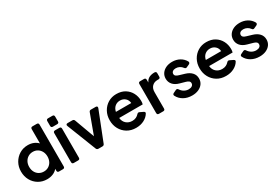

<svg xmlns="http://www.w3.org/2000/svg" viewBox="55 -1759 3995 2774"><g transform="rotate(-30 2053.0 -372.5)"><path d="M314 12Q235 12 172.5 -25.5Q110 -63 74.5 -127.5Q39 -192 39 -272Q39 -352 75 -416Q111 -480 173 -518Q235 -556 313 -556Q365 -556 407.5 -538.5Q450 -521 480 -489V-727Q480 -757 510 -757H581Q611 -757 611 -727V-30Q611 0 581 0H517Q487 0 487 -30V-61Q458 -25 412.5 -6.5Q367 12 314 12ZM328 -108Q372 -108 406.5 -129Q441 -150 460.5 -187Q480 -224 480 -272Q480 -319 460.5 -356Q441 -393 406.5 -414.5Q372 -436 328 -436Q284 -436 249 -414.5Q214 -393 194.5 -356Q175 -319 175 -272Q175 -224 194.5 -187Q214 -150 249 -129Q284 -108 328 -108Z M763 -605Q733 -605 733 -635V-715Q733 -745 763 -745H834Q864 -745 864 -715V-635Q864 -605 834 -605ZM763 0Q733 0 733 -30V-514Q733 -544 763 -544H834Q864 -544 864 -514V-30Q864 0 834 0Z M1174 0Q1148 0 1139 -24L949 -509Q943 -525 949.5 -534.5Q956 -544 973 -544H1052Q1078 -544 1086 -519L1207 -189L1328 -519Q1336 -544 1361 -544H1441Q1458 -544 1464.5 -534.5Q1471 -525 1465 -509L1274 -24Q1265 0 1240 0Z M1799 12Q1715 12 1652 -26Q1589 -64 1554 -128.5Q1519 -193 1519 -273Q1519 -354 1554.5 -418Q1590 -482 1651 -519Q1712 -556 1789 -556Q1873 -556 1932 -519.5Q1991 -483 2022.5 -423Q2054 -363 2054 -290Q2054 -275 2052.5 -260.5Q2051 -246 2047 -235H1655Q1661 -174 1701 -138.5Q1741 -103 1800 -103Q1836 -103 1863.5 -116Q1891 -129 1910 -151Q1919 -161 1928.5 -164Q1938 -167 1951 -161L2005 -135Q2033 -121 2021 -100Q1992 -50 1933.5 -19Q1875 12 1799 12ZM1789 -448Q1740 -448 1704.5 -418.5Q1669 -389 1658 -335H1914Q1910 -385 1875.5 -416.5Q1841 -448 1789 -448Z M2183 0Q2153 0 2153 -30V-514Q2153 -544 2183 -544H2246Q2276 -544 2276 -514V-468Q2297 -513 2335 -531.5Q2373 -550 2423 -550H2425Q2455 -550 2455 -520V-464Q2455 -434 2425 -434H2408Q2353 -434 2318.5 -399.5Q2284 -365 2284 -303V-30Q2284 0 2254 0Z M2734 12Q2655 12 2595 -22Q2535 -56 2505 -115Q2492 -141 2520 -154L2566 -176Q2590 -188 2606 -163Q2628 -129 2661.5 -110Q2695 -91 2734 -91Q2769 -91 2790.5 -106.5Q2812 -122 2812 -149Q2812 -173 2793.5 -186Q2775 -199 2749 -206L2660 -231Q2591 -250 2555.5 -291.5Q2520 -333 2520 -389Q2520 -439 2546 -476.5Q2572 -514 2617 -535Q2662 -556 2721 -556Q2789 -556 2844 -526Q2899 -496 2929 -442Q2935 -429 2930.5 -418.5Q2926 -408 2914 -402L2868 -381Q2845 -369 2828 -394Q2810 -419 2781.5 -434Q2753 -449 2720 -449Q2687 -449 2668 -434Q2649 -419 2649 -395Q2649 -372 2666.5 -359Q2684 -346 2713 -338L2800 -312Q2867 -292 2903.5 -251.5Q2940 -211 2940 -154Q2940 -104 2914 -67Q2888 -30 2841.5 -9Q2795 12 2734 12Z M3299 12Q3215 12 3152 -26Q3089 -64 3054 -128.5Q3019 -193 3019 -273Q3019 -354 3054.5 -418Q3090 -482 3151 -519Q3212 -556 3289 -556Q3373 -556 3432 -519.5Q3491 -483 3522.5 -423Q3554 -363 3554 -290Q3554 -275 3552.5 -260.5Q3551 -246 3547 -235H3155Q3161 -174 3201 -138.5Q3241 -103 3300 -103Q3336 -103 3363.5 -116Q3391 -129 3410 -151Q3419 -161 3428.5 -164Q3438 -167 3451 -161L3505 -135Q3533 -121 3521 -100Q3492 -50 3433.5 -19Q3375 12 3299 12ZM3289 -448Q3240 -448 3204.5 -418.5Q3169 -389 3158 -335H3414Q3410 -385 3375.5 -416.5Q3341 -448 3289 -448Z M3860 12Q3781 12 3721 -22Q3661 -56 3631 -115Q3618 -141 3646 -154L3692 -176Q3716 -188 3732 -163Q3754 -129 3787.5 -110Q3821 -91 3860 -91Q3895 -91 3916.5 -106.5Q3938 -122 3938 -149Q3938 -173 3919.5 -186Q3901 -199 3875 -206L3786 -231Q3717 -250 3681.5 -291.5Q3646 -333 3646 -389Q3646 -439 3672 -476.5Q3698 -514 3743 -535Q3788 -556 3847 -556Q3915 -556 3970 -526Q4025 -496 4055 -442Q4061 -429 4056.5 -418.5Q4052 -408 4040 -402L3994 -381Q3971 -369 3954 -394Q3936 -419 3907.5 -434Q3879 -449 3846 -449Q3813 -449 3794 -434Q3775 -419 3775 -395Q3775 -372 3792.5 -359Q3810 -346 3839 -338L3926 -312Q3993 -292 4029.5 -251.5Q4066 -211 4066 -154Q4066 -104 4040 -67Q4014 -30 3967.5 -9Q3921 12 3860 12Z"/></g></svg>

Font: Pitagon Sans Text
Style: Bold
Weight: 700
Designer: Travis Tran
Foundry: Pitagon
Version: Version 1.001; ttfautohint (v1.8.4.7-5d5b);gftools[0.9.26]